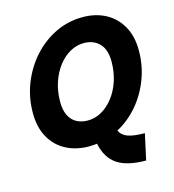

<svg xmlns="http://www.w3.org/2000/svg" viewBox="-125 -807 984 1083"><g transform="rotate(-15 367.0 -265.0)"><path d="M46 -251Q46 -343 78.5 -424.5Q111 -506 167.5 -568.5Q224 -631 298 -666.5Q372 -702 456 -702Q532 -702 590 -671Q648 -640 681.5 -581Q715 -522 715 -439Q715 -351 685 -272Q655 -193 602.5 -131.5Q550 -70 481 -33Q495 -3 529.5 9Q564 21 627 21L594 172Q483 172 425.5 132.5Q368 93 351 9Q340 10 328.5 11Q317 12 305 12Q229 12 170.5 -19Q112 -50 79 -109Q46 -168 46 -251ZM211 -272Q211 -225 226.5 -193.5Q242 -162 270 -146.5Q298 -131 336 -131Q378 -131 416 -152.5Q454 -174 484.5 -213Q515 -252 532.5 -304.5Q550 -357 550 -418Q550 -489 515.5 -524Q481 -559 425 -559Q383 -559 344.5 -537.5Q306 -516 276 -477Q246 -438 228.5 -386Q211 -334 211 -272Z"/></g></svg>

Font: Radio Canada
Style: Italic
Weight: 400
Italic angle: -12°
Designer: Charles Daoud, Etienne Aubert Bonn, Alexandre Saumier Demers, Jacques Le Bailly
Foundry: Radio-Canada
Version: Version 2.104;gftools[0.9.28.dev5+ged2979d]